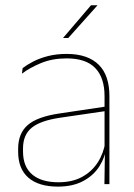

<svg xmlns="http://www.w3.org/2000/svg" viewBox="-20 -700 509 730"><path d="M396 0H377L379 -128L377.5 -131.5V-292V-334.5Q377.5 -404.5 342.2 -441.2Q307 -478 233.5 -478Q179 -478 136 -460.2Q93 -442.5 63.5 -420L66 -441Q81.5 -453 105.2 -465.5Q129 -478 161.2 -486.5Q193.5 -495 233.5 -495Q275 -495 305.5 -484.2Q336 -473.5 356.2 -453Q376.5 -432.5 386.2 -402.8Q396 -373 396 -335ZM200 9.5Q127.5 9.5 88.2 -24.2Q49 -58 49 -123V-134.5Q49 -192.5 85 -224.2Q121 -256 205.5 -268.5L386.5 -295.5L387 -278.5L209 -252.5Q134 -241.5 100.8 -214.5Q67.5 -187.5 67.5 -135.5V-124Q67.5 -66.5 102.2 -36.8Q137 -7 202.5 -7Q254.5 -7 291.8 -27.2Q329 -47.5 351.5 -82.2Q374 -117 380.5 -160.5L390 -142H384Q380 -102.5 358 -67.8Q336 -33 296.5 -11.8Q257 9.5 200 9.5ZM220 -556 326 -680H350V-679L239.5 -555.5H220Z"/></svg>

Font: Anek Devanagari Medium Thin
Style: Regular
Weight: 250
Version: Version 1.003